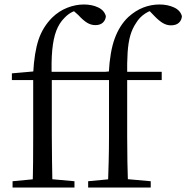

<svg xmlns="http://www.w3.org/2000/svg" viewBox="-20 -836 831 856"><path d="M36 0V-28L152 -39H190L312 -28V0ZM125 0Q127 -57 127.5 -114.5Q128 -172 128 -229V-479H33V-509L158 -520L128 -505V-511Q133 -603 152 -659.5Q171 -716 213 -758Q243 -787 280 -801.5Q317 -816 354 -816Q390 -816 417.5 -803Q445 -790 452 -764Q451 -747 439 -735.5Q427 -724 405 -724Q386 -724 368.5 -734.5Q351 -745 329 -769L303 -792V-803H344V-795Q322 -792 303 -783Q284 -774 267 -756Q244 -733 231 -699Q218 -665 213 -613.5Q208 -562 211 -485V-229Q211 -172 212 -114.5Q213 -57 214 0ZM170 -479V-516H466V-479ZM373 0V-28L489 -39H529L652 -28V0ZM461 0Q463 -57 464.5 -114.5Q466 -172 466 -229V-479H371V-509L495 -520L464 -505L465 -511Q470 -606 491.5 -664.5Q513 -723 552 -760Q584 -789 619 -802.5Q654 -816 691 -816Q727 -816 755.5 -803Q784 -790 791 -764Q790 -746 777.5 -734.5Q765 -723 742 -723Q723 -723 705.5 -733.5Q688 -744 667 -766L640 -794V-803H681V-795Q652 -792 627 -775.5Q602 -759 587 -734Q570 -709 561 -678Q552 -647 549 -602.5Q546 -558 547 -493V-229Q547 -172 548 -114.5Q549 -57 551 0ZM507 -479V-516H701V-479Z"/></svg>

Font: Noto Serif JP
Style: Regular
Weight: 400
Designer: Ryoko NISHIZUKA  (kana & ideographs); Frank Grießhammer (Latin, Greek & Cyrillic); Wenlong ZHANG  (bopomofo); Sandoll Co
Foundry: Adobe
Version: Version 2.003-H1;hotconv 1.1.1;makeotfexe 2.6.0